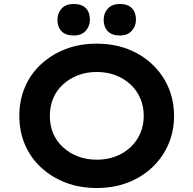

<svg xmlns="http://www.w3.org/2000/svg" viewBox="-20 -933 970 963"><path d="M466 10Q380 10 309.5 -17Q239 -44 186 -93Q133 -142 105 -208Q77 -274 77 -352Q77 -430 105 -496Q133 -562 186 -611Q239 -660 309.5 -687Q380 -714 465 -714Q550 -714 620.5 -687Q691 -660 743.5 -610.5Q796 -561 824.5 -495Q853 -429 853 -352Q853 -275 824.5 -209Q796 -143 743.5 -93.5Q691 -44 620.5 -17Q550 10 466 10ZM465 -132Q517 -132 560 -148.5Q603 -165 634.5 -194.5Q666 -224 683.5 -264Q701 -304 701 -352Q701 -400 683.5 -440Q666 -480 634.5 -509.5Q603 -539 560 -555.5Q517 -572 465 -572Q414 -572 371 -555.5Q328 -539 295.5 -509Q263 -479 246.5 -439Q230 -399 230 -352Q230 -304 246.5 -264.5Q263 -225 295.5 -195Q328 -165 371 -148.5Q414 -132 465 -132ZM581 -755Q541 -755 520.5 -776.5Q500 -798 500 -834Q500 -867 521 -890Q542 -913 581 -913Q621 -913 641.5 -892Q662 -871 662 -834Q662 -802 641 -778.5Q620 -755 581 -755ZM350 -755Q309 -755 288.5 -776.5Q268 -798 268 -834Q268 -867 289 -890Q310 -913 350 -913Q390 -913 410.5 -892Q431 -871 431 -834Q431 -802 410 -778.5Q389 -755 350 -755Z"/></svg>

Font: Lexend Exa SemiBold
Style: Regular
Weight: 600
Designer: Bonnie Shaver-Troup, Thomas Jockin
Foundry: Lexend
Version: Version 1.007